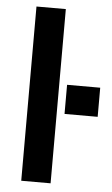

<svg xmlns="http://www.w3.org/2000/svg" viewBox="-53 -772 471 808"><g transform="rotate(5 182.5 -368.0)"><path d="M68 -736H192V0H68ZM365 -419V-296H225V-419Z"/></g></svg>

Font: Muli
Style: Bold
Weight: 700
Designer: Vernon Adams
Foundry: Vernon Adams
Version: Version 2.001